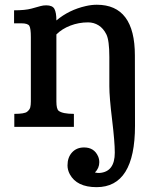

<svg xmlns="http://www.w3.org/2000/svg" viewBox="-20 -524 666 793"><path d="M390.1 146Q390.1 170.4 372.1 188.5Q384.8 190.9 390.6 190.4Q454.1 186 454.1 106.4Q454.1 62 442.9 -30.3Q431.6 -122.6 431.6 -168V-288.6Q431.6 -357.4 419.2 -382.3Q406.7 -407.2 387 -419.4Q367.2 -431.6 343.8 -431.6Q305.2 -431.6 270.5 -418.2Q235.8 -404.8 212.9 -381.8V-105Q212.9 -73.7 222.2 -66.4Q238.3 -53.7 285.2 -53.7V0H39.1V-53.7Q81.1 -53.7 91.8 -62.3Q102.5 -70.8 105 -80.6Q107.4 -90.3 107.4 -105V-371.1Q107.4 -406.2 101.3 -417Q95.2 -427.7 67.9 -427.7H38.1V-481.4Q84 -481.4 110.1 -488.5Q136.2 -495.6 147.2 -498.8Q158.2 -502 170.9 -502Q196.8 -502 204.8 -487.1Q212.9 -472.2 212.9 -439.5Q265.1 -483.4 334.5 -499Q357.9 -504.4 379.9 -504.4Q537.1 -504.4 537.1 -294.9L537.6 -4.9Q537.6 249 378.9 249Q296.9 249 268.1 195.3Q258.8 177.7 258.8 159.2Q258.8 126 277.6 105.5Q296.4 85 327.1 85Q369.1 85 385.3 122.1Q390.1 133.3 390.1 146Z"/></svg>

Font: Arbutus Slab
Style: Regular
Weight: 400
Version: Version 1.002; ttfautohint (v0.92) -l 10 -r 16 -G 200 -x 7 -